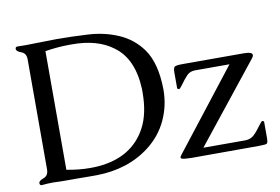

<svg xmlns="http://www.w3.org/2000/svg" viewBox="-74 -815 1379 944"><g transform="rotate(-10 615.5 -343.0)"><path d="M1188.5 -429.7 877 -38.6H1088.9Q1113.8 -39.6 1130.9 -55.7Q1147.9 -71.8 1168.9 -101.1Q1181.2 -117.7 1184.6 -117.7Q1193.4 -117.7 1193.4 -108.9V-31.7Q1193.4 -7.8 1187 -3.9Q1180.7 0 1146 0L811.5 0.5Q776.4 0 764.2 -3.9Q758.3 -5.4 758.3 -10.3Q758.3 -15.6 766.1 -24.9L1074.7 -420.4H902.8Q877.4 -420.4 861.8 -404.3Q846.2 -388.2 825.7 -359.4Q813.5 -343.3 810.1 -343.3Q800.8 -343.3 800.8 -351.6V-429.2Q800.8 -451.2 808.6 -456.3Q816.4 -461.4 848.6 -461.4H1152.3Q1195.8 -461.4 1195.8 -445.8Q1195.8 -439 1188.5 -429.7ZM104.5 -687 257.3 -689.9Q332 -689.9 414.6 -685.3Q497.1 -680.7 566.7 -650.4Q636.2 -620.1 680.7 -558.6Q731.9 -486.8 733.4 -355Q733.4 -273.9 700.4 -203.1Q667.5 -132.3 603 -82.5Q493.7 1.5 336.4 3.4H297.4Q269 3.4 244.1 2.9H187Q146.5 2.9 125.5 1.5H113.8Q94.2 1.5 63 4.4Q52.7 4.4 52.7 -7.1Q52.7 -18.6 77.1 -27.3Q101.6 -36.1 101.6 -67.9V-616.2Q101.6 -647.5 77.1 -656Q52.7 -664.6 52.7 -677.2Q52.7 -687.5 63 -687.5Q83.5 -687 104.5 -687ZM194.8 -48.8Q256.3 -37.1 312 -37.1Q333 -37.1 353.5 -38.6Q524.4 -53.2 593.8 -185.5Q629.9 -253.9 629.9 -359.4V-375.5Q623.5 -528.3 532.7 -593.8Q456.1 -651.4 330.6 -651.4Q324.2 -651.4 317.9 -651.4Q257.8 -651.4 194.8 -641.1Z"/></g></svg>

Font: Caudex
Style: Regular
Weight: 400
Version: Version 1.04